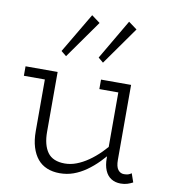

<svg xmlns="http://www.w3.org/2000/svg" viewBox="-86 -848 841 937"><g transform="rotate(10 334.0 -379.5)"><path d="M272 14Q237 14 209 2.5Q181 -9 162 -32Q143 -55 132.5 -89Q122 -123 122 -168V-471H177V-174Q177 -142 183.5 -116.5Q190 -91 203 -73Q216 -55 237.5 -46Q259 -37 288 -37Q317 -37 346 -48Q375 -59 404 -79Q433 -99 461 -127Q489 -155 515 -189V-142Q488 -108 460 -79.5Q432 -51 402 -30Q372 -9 340 2.5Q308 14 272 14ZM18 -424V-471H159V-424ZM574 12Q547 12 527 -0.5Q507 -13 496.5 -38Q486 -63 486 -98V-471H541V-100Q541 -66 552.5 -51Q564 -36 582 -36Q594 -36 602.5 -38.5Q611 -41 619 -47L634 -4Q621 3 606.5 7.5Q592 12 574 12ZM392 -424V-471H530V-424ZM387 -554 362 -575 478 -773 520 -742ZM204 -554 178 -575 295 -773 337 -742Z"/></g></svg>

Font: BioRhyme ExtraBold Light
Style: Regular
Weight: 300
Version: Version 1.600;gftools[0.9.33]